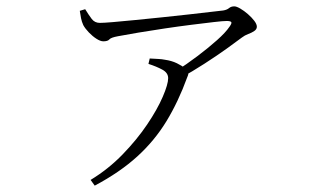

<svg xmlns="http://www.w3.org/2000/svg" viewBox="-20 -527 1040 604"><path d="M533 -303Q566 -324 600.5 -350Q635 -376 662.5 -400.5Q690 -425 702 -443Q710 -454 707.5 -457.5Q705 -461 693 -461Q682 -461 652 -457.5Q622 -454 582 -449Q542 -444 498.5 -437.5Q455 -431 416 -424.5Q377 -418 351 -413Q329 -409 324 -403Q319 -397 305 -397Q296 -397 283.5 -405Q271 -413 259.5 -425Q248 -437 242 -448Q237 -459 235 -469.5Q233 -480 231 -493L248 -498Q259 -480 268.5 -467.5Q278 -455 294 -455Q306 -455 335.5 -457.5Q365 -460 405.5 -464Q446 -468 489.5 -472.5Q533 -477 573 -481.5Q613 -486 642.5 -489.5Q672 -493 682 -494Q694 -496 700.5 -501.5Q707 -507 717 -507Q724 -507 736 -500Q748 -493 760 -482.5Q772 -472 780 -461.5Q788 -451 788 -443Q788 -435 780 -429.5Q772 -424 761 -420Q750 -416 741 -409Q724 -396 692.5 -373.5Q661 -351 623 -326.5Q585 -302 547 -281ZM265 39Q321 5 366 -41.5Q411 -88 443 -135.5Q475 -183 492 -222.5Q509 -262 509 -281Q509 -298 490.5 -308Q472 -318 447 -326L451 -343Q468 -342 478.5 -341.5Q489 -341 499 -339Q520 -336 536.5 -328Q553 -320 562 -312Q570 -305 572 -300Q574 -295 569 -284Q541 -207 503.5 -145.5Q466 -84 411.5 -34.5Q357 15 278 57Z"/></svg>

Font: Noto Serif SC ExtraLight ExtraLight
Style: Regular
Weight: 250
Version: Version 2.002-H1;hotconv 1.1.0;makeotfexe 2.6.0